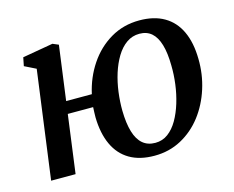

<svg xmlns="http://www.w3.org/2000/svg" viewBox="-85 -689 1004 823"><g transform="rotate(-15 417.0 -277.0)"><path d="M200.5 -313H314.5Q330 -383.5 368.5 -441Q407 -498.5 464.2 -532.2Q521.5 -566 592.5 -566Q657.5 -566 702.2 -540Q747 -514 770.5 -463.8Q794 -413.5 795 -342Q796.5 -273 776.2 -209.5Q756 -146 717.8 -96.2Q679.5 -46.5 625.8 -17.5Q572 11.5 506.5 11.5Q441 11.5 396.5 -14.8Q352 -41 328.8 -91.2Q305.5 -141.5 304 -212.5Q304 -224 304.5 -235.5Q305 -247 305.5 -258H193L158.5 0H50L114.5 -479.5L64 -504.5L71.5 -542L207 -565.5L233 -554.5ZM578 -510.5Q546 -510.5 520.5 -492.5Q495 -474.5 476.2 -443.5Q457.5 -412.5 445.2 -373.8Q433 -335 427.5 -292.8Q422 -250.5 422.5 -210.5Q423.5 -154 434.8 -116.5Q446 -79 468.2 -60Q490.5 -41 524 -41Q556 -41 580.8 -59.5Q605.5 -78 623.5 -109.2Q641.5 -140.5 653.5 -179.8Q665.5 -219 671 -261.5Q676.5 -304 675.5 -344Q675 -399.5 664 -436.5Q653 -473.5 631.8 -492Q610.5 -510.5 578 -510.5Z"/></g></svg>

Font: Merriweather 24pt Medium
Style: Italic
Weight: 500
Italic angle: -7.8°
Version: Version 2.101